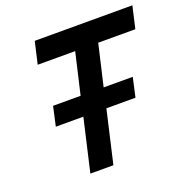

<svg xmlns="http://www.w3.org/2000/svg" viewBox="-124 -808 900 924"><g transform="rotate(-20 325.5 -346.0)"><path d="M127 -368H268L317 -579H125L151 -692H651L625 -579H435L386 -368H535L513 -269H364L302 0H184L246 -269H105Z"/></g></svg>

Font: Panefresco 800wt
Style: Italic
Weight: 800
Foundry: Campivisivi & Chank Co
Version: Version 1.001